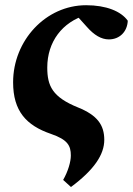

<svg xmlns="http://www.w3.org/2000/svg" viewBox="-20 -519 517 747"><path d="M225.7 181 256.1 208.6C346.4 141.6 385.7 82.2 385.7 25.2C385.7 -32.4 358.9 -70.5 283.9 -100.8C184.1 -141.1 163.9 -184.4 163.9 -256.2C163.9 -356.6 222.5 -433.4 315.8 -460.9H341.3V-473.7H264.6L318.1 -414.3C346.2 -382.4 374.2 -365.7 403.5 -365.7C445.4 -365.7 475.1 -395.5 477.1 -438.3C451 -475.4 392.8 -498.7 315.2 -498.7C157.3 -498.7 31 -360.7 31 -198.9C31 -86.9 82 -31 178.3 2C243.6 24.4 255.6 48 255.6 85.9C255.6 110.8 244.7 147.9 225.7 181Z"/></svg>

Font: Source Serif 4 Variable
Style: Italic
Weight: 400
Italic angle: -12°
Designer: Frank Grießhammer
Foundry: Adobe Systems Incorporated
Version: Version 4.004;hotconv 1.0.116;makeotfexe 2.5.65601